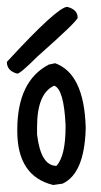

<svg xmlns="http://www.w3.org/2000/svg" viewBox="-20 -521 294 559"><path d="M140.6 -336.9Q224.6 -306.6 229.5 -151.4V-145.5Q225.6 -15.6 162.1 13.7L134.8 17.6Q30.3 -7.8 30.3 -139.6V-142.6Q30.3 -285.2 122.1 -333ZM87.9 -151.4V-129.9Q98.6 -38.1 144.5 -38.1Q170.9 -67.4 170.9 -151.4V-157.2Q166 -261.7 137.7 -271.5Q87.9 -249 87.9 -151.4ZM175.8 -501Q206.1 -493.2 206.1 -469.7Q206.1 -460 88.9 -356.4Q39.1 -306.6 30.3 -306.6Q0 -314.5 0 -340.8Q147.5 -501 175.8 -501Z"/></svg>

Font: Sue Ellen Francisco 
Style: Regular
Weight: 400
Designer: Kimberly Geswein
Foundry: Kimberly Geswein
Version: Version 1.002 2007